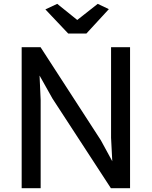

<svg xmlns="http://www.w3.org/2000/svg" viewBox="-20 -992 800 1012"><path d="M339.4 -815.4H435.5L553.7 -943.8L495.1 -971.7L387.2 -886.7L281.7 -971.7L219.2 -942.4ZM94.2 0H194.3V-464.8L188.5 -593.8L256.8 -472.2L564.5 0H665.5V-743.2H565.4V-266.1L571.8 -142.1L511.7 -252.4L193.8 -743.2H94.2Z"/></svg>

Font: Merriweather Sans
Style: Regular
Weight: 400
Designer: Eben Sorkin ( eben@eyebytes.com )
Foundry: Eben Sorkin
Version: Version 1.003